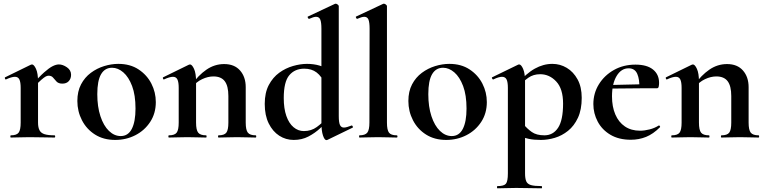

<svg xmlns="http://www.w3.org/2000/svg" viewBox="-20 -745 4146 1040"><path d="M161 -271 153 -284Q192 -329 219 -353Q246 -377 265 -386.5Q284 -396 299 -396Q320 -396 342.5 -380.5Q365 -365 365 -340Q365 -319 352.5 -305.5Q340 -292 318 -292Q297 -292 286.5 -303Q276 -314 267.5 -324.5Q259 -335 243 -335Q236 -335 227.5 -330.5Q219 -326 203.5 -312.5Q188 -299 161 -271ZM39 0Q36 0 36 -6Q36 -12 39 -12Q70 -12 81 -26.5Q92 -41 92 -81V-269Q92 -300 85 -314.5Q78 -329 61 -329Q52 -329 40 -325.5Q28 -322 13 -315Q9 -313 7 -319Q5 -325 7 -326L146 -394Q152 -396 153 -396Q164 -396 175 -372Q186 -348 186 -303V-81Q186 -55 194 -39.5Q202 -24 221.5 -18Q241 -12 275 -12Q279 -12 279 -6Q279 0 275 0Q248 0 213.5 -1Q179 -2 139 -2Q111 -2 85 -1Q59 0 39 0Z M604 13Q541 13 495 -16Q449 -45 424 -93.5Q399 -142 399 -198Q399 -250 419 -288Q439 -326 472 -350.5Q505 -375 544 -387Q583 -399 621 -399Q685 -399 730.5 -369Q776 -339 800 -292Q824 -245 824 -192Q824 -131 793.5 -84.5Q763 -38 713 -12.5Q663 13 604 13ZM634 -8Q674 -8 694 -47Q714 -86 714 -157Q714 -230 695.5 -279Q677 -328 648 -353Q619 -378 587 -378Q548 -378 527.5 -343Q507 -308 507 -235Q507 -167 524 -115.5Q541 -64 570 -36Q599 -8 634 -8Z M1164 0Q1161 0 1161 -6Q1161 -12 1164 -12Q1195 -12 1206 -26.5Q1217 -41 1217 -81V-225Q1217 -279 1197.5 -305Q1178 -331 1136 -331Q1106 -331 1074.5 -316Q1043 -301 1024 -275L1019 -287Q1054 -337 1098 -367.5Q1142 -398 1194 -398Q1250 -398 1280.5 -363Q1311 -328 1311 -273V-81Q1311 -41 1322.5 -26.5Q1334 -12 1365 -12Q1368 -12 1368 -6Q1368 0 1365 0Q1345 0 1319 -1Q1293 -2 1264 -2Q1236 -2 1210 -1Q1184 0 1164 0ZM895 0Q892 0 892 -6Q892 -12 895 -12Q926 -12 937 -26.5Q948 -41 948 -81V-269Q948 -300 941 -314.5Q934 -329 917 -329Q908 -329 896 -325.5Q884 -322 869 -315Q865 -313 863 -319Q861 -325 863 -326L1002 -394Q1008 -396 1009 -396Q1020 -396 1031 -372Q1042 -348 1042 -303V-81Q1042 -41 1053.5 -26.5Q1065 -12 1096 -12Q1099 -12 1099 -6Q1099 0 1096 0Q1076 0 1050 -1Q1024 -2 995 -2Q967 -2 941 -1Q915 0 895 0Z M1571 13Q1528 13 1492.5 -10Q1457 -33 1435.5 -76.5Q1414 -120 1414 -182Q1414 -243 1436 -284.5Q1458 -326 1492.5 -351Q1527 -376 1567 -387.5Q1607 -399 1643 -399Q1679 -399 1710 -390Q1741 -381 1766 -368L1743 -287Q1722 -332 1695 -352.5Q1668 -373 1628 -373Q1577 -373 1547 -337.5Q1517 -302 1517 -214Q1517 -157 1531 -117Q1545 -77 1570 -56Q1595 -35 1626 -35Q1666 -35 1696 -57Q1726 -79 1754 -110L1764 -101Q1743 -77 1714.5 -50.5Q1686 -24 1650.5 -5.5Q1615 13 1571 13ZM1815 -712V-116Q1815 -82 1821.5 -68Q1828 -54 1843 -54Q1850 -54 1860.5 -57Q1871 -60 1884 -65Q1887 -67 1890 -61.5Q1893 -56 1891 -54L1753 13Q1750 14 1748 14Q1738 14 1729.5 -11Q1721 -36 1721 -82V-589Q1721 -623 1715 -638.5Q1709 -654 1692 -654Q1685 -654 1675.5 -651Q1666 -648 1655 -643Q1651 -642 1648 -648Q1645 -654 1647 -655L1794 -724Q1796 -725 1798 -725Q1803 -725 1809 -720.5Q1815 -716 1815 -712Z M1927 0Q1925 0 1925 -6Q1925 -12 1927 -12Q1958 -12 1969.5 -26.5Q1981 -41 1981 -81L1982 -589Q1982 -623 1976 -638.5Q1970 -654 1953 -654Q1940 -654 1915 -643Q1912 -642 1909 -648Q1906 -654 1908 -655L2055 -724Q2057 -725 2059 -725Q2064 -725 2070 -720.5Q2076 -716 2076 -712V-81Q2076 -41 2087 -26.5Q2098 -12 2129 -12Q2133 -12 2133 -6Q2133 0 2129 0Q2110 0 2083.5 -1Q2057 -2 2028 -2Q1999 -2 1973 -1Q1947 0 1927 0Z M2397 13Q2334 13 2288 -16Q2242 -45 2217 -93.5Q2192 -142 2192 -198Q2192 -250 2212 -288Q2232 -326 2265 -350.5Q2298 -375 2337 -387Q2376 -399 2414 -399Q2478 -399 2523.5 -369Q2569 -339 2593 -292Q2617 -245 2617 -192Q2617 -131 2586.5 -84.5Q2556 -38 2506 -12.5Q2456 13 2397 13ZM2427 -8Q2467 -8 2487 -47Q2507 -86 2507 -157Q2507 -230 2488.5 -279Q2470 -328 2441 -353Q2412 -378 2380 -378Q2341 -378 2320.5 -343Q2300 -308 2300 -235Q2300 -167 2317 -115.5Q2334 -64 2363 -36Q2392 -8 2427 -8Z M2675 275Q2672 275 2672 269Q2672 263 2675 263Q2710 263 2720.5 250Q2731 237 2731 194V-269Q2731 -300 2724 -314.5Q2717 -329 2699 -329Q2691 -329 2679 -325.5Q2667 -322 2653 -315Q2649 -313 2646 -319Q2643 -325 2645 -326L2787 -395Q2789 -396 2792 -396Q2803 -396 2813.5 -372Q2824 -348 2824 -303V194Q2824 222 2830.5 237Q2837 252 2856 257.5Q2875 263 2913 263Q2916 263 2916 269Q2916 275 2913 275Q2885 275 2850 274Q2815 273 2776 273Q2748 273 2721.5 274Q2695 275 2675 275ZM2910 13Q2871 13 2843.5 7Q2816 1 2778 -12L2813 -75Q2835 -48 2860.5 -30Q2886 -12 2929 -12Q2976 -12 3003 -53Q3030 -94 3030 -184Q3030 -264 2993 -303.5Q2956 -343 2906 -343Q2869 -343 2842 -324Q2815 -305 2789 -276L2779 -288Q2830 -347 2876.5 -373Q2923 -399 2972 -399Q3014 -399 3050 -377.5Q3086 -356 3108.5 -315Q3131 -274 3131 -215Q3131 -151 3110.5 -107Q3090 -63 3057 -36.5Q3024 -10 2985.5 1.5Q2947 13 2910 13Z M3397 12Q3332 12 3286.5 -15Q3241 -42 3217.5 -86.5Q3194 -131 3194 -181Q3194 -240 3224 -288.5Q3254 -337 3305.5 -366Q3357 -395 3422 -395Q3484 -395 3517 -368.5Q3550 -342 3550 -296Q3550 -285 3548 -276Q3546 -267 3539 -267H3443Q3445 -314 3432 -344.5Q3419 -375 3385 -375Q3345 -375 3320 -333.5Q3295 -292 3295 -223Q3295 -167 3313 -125Q3331 -83 3365 -60Q3399 -37 3447 -37Q3471 -37 3498.5 -44Q3526 -51 3548 -65Q3550 -67 3553.5 -63Q3557 -59 3555 -56Q3518 -19 3479.5 -3.5Q3441 12 3397 12ZM3260 -265 3259 -284 3478 -289V-267Z M3888 0Q3885 0 3885 -6Q3885 -12 3888 -12Q3919 -12 3930 -26.5Q3941 -41 3941 -81V-225Q3941 -279 3921.5 -305Q3902 -331 3860 -331Q3830 -331 3798.5 -316Q3767 -301 3748 -275L3743 -287Q3778 -337 3822 -367.5Q3866 -398 3918 -398Q3974 -398 4004.5 -363Q4035 -328 4035 -273V-81Q4035 -41 4046.5 -26.5Q4058 -12 4089 -12Q4092 -12 4092 -6Q4092 0 4089 0Q4069 0 4043 -1Q4017 -2 3988 -2Q3960 -2 3934 -1Q3908 0 3888 0ZM3619 0Q3616 0 3616 -6Q3616 -12 3619 -12Q3650 -12 3661 -26.5Q3672 -41 3672 -81V-269Q3672 -300 3665 -314.5Q3658 -329 3641 -329Q3632 -329 3620 -325.5Q3608 -322 3593 -315Q3589 -313 3587 -319Q3585 -325 3587 -326L3726 -394Q3732 -396 3733 -396Q3744 -396 3755 -372Q3766 -348 3766 -303V-81Q3766 -41 3777.5 -26.5Q3789 -12 3820 -12Q3823 -12 3823 -6Q3823 0 3820 0Q3800 0 3774 -1Q3748 -2 3719 -2Q3691 -2 3665 -1Q3639 0 3619 0Z"/></svg>

Font: Cormorant Light
Style: Bold
Weight: 700
Version: Version 4.000